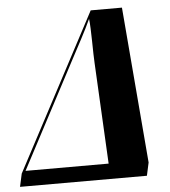

<svg xmlns="http://www.w3.org/2000/svg" viewBox="-99 -761 716 808"><g transform="rotate(-5 259.5 -357.0)"><path d="M-47 0 -35 -55 314 -714H446L501 -55L489 0ZM-18 -65H333L311 -492Q310 -506 309.5 -531Q309 -556 308.5 -584Q308 -612 307 -637.5Q306 -663 304 -679Q287 -642 263.5 -597.5Q240 -553 217 -510Z"/></g></svg>

Font: Noto Serif Display ExtraCondensed Black
Style: Italic
Weight: 900
Width: 2
Italic angle: -12°
Designer: Monotype Design Team
Foundry: Monotype Imaging Inc.
Version: Version 2.009